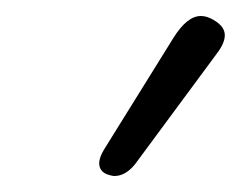

<svg xmlns="http://www.w3.org/2000/svg" viewBox="-20 -779 301 240"><path d="M104 -575Q104 -582 110 -592L197 -732Q214 -759 231 -759Q239 -759 247 -754Q261 -746 261 -735Q261 -725 251 -712L149 -574Q137 -559 123 -559Q120 -559 114 -561Q104 -565 104 -575Z"/></svg>

Font: Kodchasan Light
Style: Italic
Weight: 300
Italic angle: -10°
Version: Version 1.000; ttfautohint (v1.6)